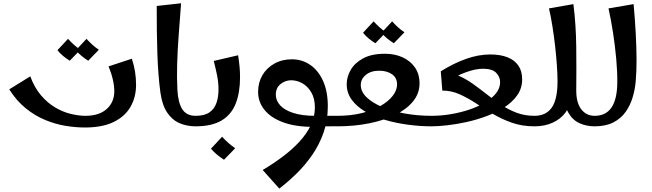

<svg xmlns="http://www.w3.org/2000/svg" viewBox="-20 -752 3881 1143"><path d="M485.5 7Q430 7 369.4 -3Q308.8 -13 248.5 -38Q188.2 -63 133.6 -107Q79 -151 35 -220L160.2 -297.5Q185.5 -229.5 224.5 -184Q263.5 -138.5 309.4 -111.8Q355.2 -85 402 -73.8Q448.8 -62.5 488.5 -62.5Q570.5 -62.5 615.5 -103.4Q660.5 -144.2 660.5 -209Q660.5 -240.8 651.5 -279.5Q642.5 -318.2 626.2 -356.8L765 -402.5Q777.8 -363.5 783.9 -325.5Q790 -287.5 790 -246.5Q790 -174.2 757.2 -116.6Q724.5 -59 657 -26Q589.5 7 485.5 7ZM395.2 -390.5Q374.8 -403.2 355.4 -419.2Q336 -435.2 322 -453.2L385 -520.8Q402 -502.2 419.2 -486.4Q436.5 -470.5 458.5 -455.8ZM505.2 -390.5Q484.8 -403.2 465.4 -419.2Q446 -435.2 432 -453.2L495 -520.8Q512 -502.2 529.2 -486.4Q546.5 -470.5 568.5 -455.8Z M1144.2 0Q1091.8 0 1048.1 -19.1Q1004.5 -38.2 974.9 -82.4Q945.2 -126.5 934.8 -201.8Q921 -305 916.8 -434.1Q912.5 -563.2 913 -716.5L1058 -732.5Q1050.5 -633.8 1043.8 -543.1Q1037 -452.5 1034.6 -370.8Q1032.2 -289 1036.2 -215Q1040.5 -140.5 1065.5 -101.5Q1090.5 -62.5 1144.2 -62.5L1164.2 -31.2Z M1144 0V-62.5Q1197 -62.5 1226.5 -82.9Q1256 -103.2 1268.4 -138.8Q1280.8 -174.2 1280.8 -218.8Q1280.8 -261.5 1272.1 -304.1Q1263.5 -346.8 1252.5 -389.2L1397.5 -423Q1403.2 -386.5 1406.1 -355.5Q1409 -324.5 1409 -291.8Q1409 -200.5 1383 -134.9Q1357 -69.2 1298.8 -34.6Q1240.5 0 1144 0ZM1313.5 199Q1292 185.2 1271.4 168.2Q1250.8 151.2 1236 133L1302.2 62Q1320.5 81.8 1338.8 98.1Q1357 114.5 1380 130.5Z M1883.5 0V-62.5Q1909.8 -62.5 1935.5 -62.5Q1961.2 -62.5 1989 -62.8L2009 -31.5L1989 -0.2Q1961.2 -0.2 1935.5 -0.1Q1909.8 0 1883.5 0ZM1642.8 370.8 1543.8 260Q1606.8 222.5 1662.9 180.5Q1719 138.5 1762.2 91.8Q1805.5 45 1830 -6Q1854.5 -57 1854.5 -112Q1854.5 -166 1833.2 -202.1Q1812 -238.2 1779.9 -256.2Q1747.8 -274.2 1713.5 -274.2Q1678.5 -274.2 1650.2 -251.6Q1622 -229 1622 -188.5Q1622 -153.2 1648 -124.8Q1674 -96.2 1726.5 -79.4Q1779 -62.5 1856.5 -62.5L1844 3.2Q1738.8 3.2 1665.6 -23.8Q1592.5 -50.8 1554.5 -97.9Q1516.5 -145 1516.5 -205Q1516.5 -260.2 1541.9 -303.9Q1567.2 -347.5 1613.1 -373.2Q1659 -399 1718 -399Q1778 -399 1826.4 -366Q1874.8 -333 1903.1 -270.5Q1931.5 -208 1931.5 -119Q1931.5 -35 1906.4 36.9Q1881.2 108.8 1839.1 169.8Q1797 230.8 1745.8 280.8Q1694.5 330.8 1642.8 370.8Z M1989 0V-62.5Q2068 -62.5 2133 -78.5Q2198 -94.5 2245.2 -121.5Q2292.5 -148.5 2318.1 -181.8Q2343.8 -215 2343.8 -249.5Q2343.8 -288.8 2313.8 -309.9Q2283.8 -331 2237.2 -331Q2187.8 -331 2157.8 -306.2Q2127.8 -281.5 2127.8 -246Q2127.8 -206.2 2162.5 -172.8Q2197.2 -139.2 2256.8 -114.4Q2316.2 -89.5 2391.6 -76Q2467 -62.5 2549 -62.5L2569 -31.2L2549 0Q2481 0 2409.6 -9.5Q2338.2 -19 2272.9 -38Q2207.5 -57 2155.8 -87Q2104 -117 2074 -158Q2044 -199 2044 -251Q2044 -294 2067.6 -335.5Q2091.2 -377 2141.6 -404.5Q2192 -432 2272.2 -432Q2328.8 -432 2375.1 -411.5Q2421.5 -391 2449.5 -351.5Q2477.5 -312 2477.5 -255Q2477.5 -195.8 2439 -148.5Q2400.5 -101.2 2332.5 -68.1Q2264.5 -35 2176.4 -17.5Q2088.2 0 1989 0ZM2214.5 -494.5Q2194 -507.2 2174.6 -523.2Q2155.2 -539.2 2141.2 -557.2L2204.2 -624.8Q2221.2 -606.2 2238.5 -590.4Q2255.8 -574.5 2277.8 -559.8ZM2324.5 -494.5Q2304 -507.2 2284.6 -523.2Q2265.2 -539.2 2251.2 -557.2L2314.2 -624.8Q2331.2 -606.2 2348.5 -590.4Q2365.8 -574.5 2387.8 -559.8Z M2549 0V-62.5Q2604.5 -62.5 2662.1 -72Q2719.8 -81.5 2772.8 -99.1Q2825.8 -116.8 2867.2 -141.5Q2908.8 -166.2 2933 -196.8Q2957.2 -227.2 2957.2 -262.8Q2957.2 -294.8 2933.6 -318.8Q2910 -342.8 2855.5 -342.8Q2810 -342.8 2751.9 -321.2Q2693.8 -299.8 2630 -261.2L2604 -327.5Q2680.8 -375.5 2754.8 -401.6Q2828.8 -427.8 2898.5 -427.8Q2958.5 -427.8 3000.9 -411.1Q3043.2 -394.5 3065.9 -361.6Q3088.5 -328.8 3088.5 -279.5Q3088.5 -227.2 3059.8 -185.9Q3031 -144.5 2983.1 -113.5Q2935.2 -82.5 2876.9 -60.8Q2818.5 -39 2757.9 -25.6Q2697.2 -12.2 2642.6 -6.1Q2588 0 2549 0ZM3161.5 0Q3087.8 0 3026.8 -21.6Q2965.8 -43.2 2913.2 -74.6Q2860.8 -106 2812.2 -137.8Q2763.8 -169.5 2715.2 -191.1Q2666.8 -212.8 2613.2 -212.8L2604 -327.5Q2659.2 -323.8 2706.2 -303.2Q2753.2 -282.8 2795.6 -252.5Q2838 -222.2 2879.4 -189.5Q2920.8 -156.8 2964.1 -127.8Q3007.5 -98.8 3056.1 -80.6Q3104.8 -62.5 3161.5 -62.5L3181.5 -31.2Z M3162 0V-62.5Q3229.8 -62.5 3264.4 -111Q3299 -159.5 3299 -268.5Q3299 -309.8 3295.2 -363.2Q3291.5 -416.8 3284.9 -475.8Q3278.2 -534.8 3269 -593.2Q3259.8 -651.8 3248.2 -702L3393.5 -727.5Q3408.8 -606.5 3410.4 -475.6Q3412 -344.8 3410.5 -213.2L3378.2 -167.2Q3374.5 -120 3346.4 -82Q3318.2 -44 3270.8 -22Q3223.2 0 3162 0ZM3519.5 0Q3469.8 0 3428.5 -19.2Q3387.2 -38.5 3362.2 -83.4Q3337.2 -128.2 3337.2 -205.5L3410.5 -213.2Q3410.5 -139.5 3440.6 -101Q3470.8 -62.5 3519.5 -62.5L3539.5 -31.2Z M3520 0V-62.5Q3587 -62.5 3620.5 -112.2Q3654 -162 3654.8 -259.8Q3655.5 -324.8 3648.5 -401.8Q3641.5 -478.8 3629.5 -557Q3617.5 -635.2 3602.5 -702L3752 -727.5Q3760.5 -632 3764.8 -550.4Q3769 -468.8 3769.4 -399.2Q3769.8 -329.8 3764.5 -268.2Q3760.5 -220.2 3746.2 -172.5Q3732 -124.8 3704.4 -85.8Q3676.8 -46.8 3631.5 -23.4Q3586.2 0 3520 0Z"/></svg>

Font: Marhey Light
Style: Regular
Weight: 300
Designer: Nur Syamsi & Bustanul Arifin
Foundry: Namelatype
Version: Version 1.000